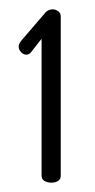

<svg xmlns="http://www.w3.org/2000/svg" viewBox="-20 -751 203 411"><path d="M90 -360Q82 -360 75.5 -363.5Q69 -367 69 -375V-668L47 -640Q43 -634 36 -634Q30 -634 25 -639.5Q20 -645 20 -651Q20 -656 23.5 -661Q27 -666 29 -668L78 -725Q84 -731 93 -731Q99 -731 104.5 -727Q110 -723 110 -716V-375Q110 -367 104 -363.5Q98 -360 90 -360Z"/></svg>

Font: Dosis Light
Style: Regular
Weight: 300
Designer: EdgarTolentino, PabloImpallari, IginoMarini
Foundry: EdgarTolentino, PabloImpallari, IginoMarini
Version: Version 3.001; ttfautohint (v1.8.2)